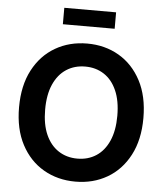

<svg xmlns="http://www.w3.org/2000/svg" viewBox="-61 -971 891 1035"><g transform="rotate(5 385.0 -454.0)"><path d="M385.3 9.8Q289.1 9.8 212.9 -34.4Q136.7 -78.6 92.5 -162.1Q48.3 -245.6 48.3 -363.3Q48.3 -481.4 92.5 -565.2Q136.7 -648.9 212.9 -693.1Q289.1 -737.3 385.3 -737.3Q481 -737.3 556.9 -693.1Q632.8 -648.9 677 -565.2Q721.2 -481.4 721.2 -363.3Q721.2 -245.6 677 -161.9Q632.8 -78.1 556.9 -34.2Q481 9.8 385.3 9.8ZM385.3 -114.7Q442.9 -114.7 486.8 -143.3Q530.8 -171.9 555.4 -227.5Q580.1 -283.2 580.1 -363.3Q580.1 -444.3 555.4 -500Q530.8 -555.7 486.8 -584.2Q442.9 -612.8 385.3 -612.8Q327.1 -612.8 283 -584Q238.8 -555.2 214.1 -499.5Q189.5 -443.8 189.5 -363.3Q189.5 -283.2 214.1 -227.8Q238.8 -172.4 283 -143.6Q327.1 -114.7 385.3 -114.7ZM524.9 -918.5V-829.6H244.6V-918.5Z"/></g></svg>

Font: Inter Cardless
Style: Bold
Weight: 700
Designer: Rasmus Andersson
Foundry: rsms
Version: Version 4.001;git-9221beed3